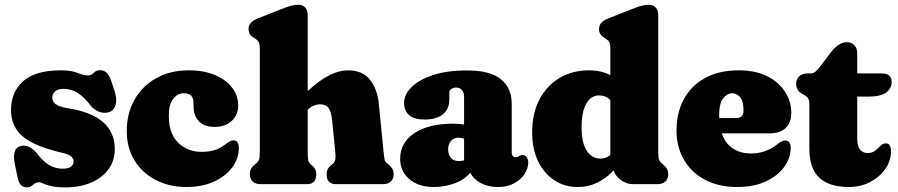

<svg xmlns="http://www.w3.org/2000/svg" viewBox="-20 -775 3780 808"><path d="M243 -65Q268 -65 279 -74Q290 -83 290 -95.5Q290 -106.5 280.2 -116Q270.5 -125.5 245.5 -131Q162.5 -150 114.8 -175.2Q67 -200.5 46.8 -234Q26.5 -267.5 26.5 -312.5Q26.5 -388.5 78 -433.8Q129.5 -479 236.5 -479Q280 -479 306.2 -468.2Q332.5 -457.5 349 -457.5Q364.5 -457.5 374.5 -468.5Q384.5 -479.5 401.5 -479.5Q416 -479.5 427.8 -469.8Q439.5 -460 448 -435L462 -392.5Q473 -358.5 467 -335Q461 -311.5 441.5 -304Q421 -296.5 399 -304Q377 -311.5 360.5 -332Q335 -365 308.5 -383Q282 -401 247.5 -401Q223.5 -401 211.8 -390.2Q200 -379.5 200 -364Q200 -347.5 213.8 -336.8Q227.5 -326 268 -319Q463 -288 463 -147.5Q463 -98.5 436.2 -62.2Q409.5 -26 362.5 -6.2Q315.5 13.5 254.5 13.5Q217.5 13.5 195.8 8.2Q174 3 162.5 -2.5Q151 -8 145 -8Q130.5 -8 119.2 2.8Q108 13.5 92 13.5Q78.5 13.5 68.8 4.2Q59 -5 54 -28.5L42.5 -83.5Q36.5 -113 41.2 -134Q46 -155 67.5 -160.5Q104 -170 139 -125Q185 -65 243 -65Z M982.5 -331.5Q982.5 -291.5 955.2 -266.2Q928 -241 883 -241Q838.5 -241 816.5 -265.2Q794.5 -289.5 794.5 -327V-342Q794.5 -382.5 753.5 -382.5Q728 -382.5 709.2 -359.5Q690.5 -336.5 690.5 -288Q690.5 -212 730.2 -174Q770 -136 827.5 -136Q859 -136 881.8 -142.8Q904.5 -149.5 926.5 -166Q941 -177 948.5 -180.8Q956 -184.5 963 -184.5Q985 -183.5 985 -152Q985 -108.5 957.5 -71Q930 -33.5 880.5 -10.8Q831 12 764.5 12Q693.5 12 636.5 -17Q579.5 -46 546.5 -99Q513.5 -152 513.5 -224Q513.5 -296.5 545.2 -354Q577 -411.5 635.8 -445.2Q694.5 -479 774.5 -479Q838.5 -479 885.2 -459Q932 -439 957.2 -405.5Q982.5 -372 982.5 -331.5Z M1275 -711.5V-392Q1327 -439.5 1367.5 -459.2Q1408 -479 1444.5 -479Q1505 -479 1536.5 -440.2Q1568 -401.5 1574.5 -336L1594 -138Q1596.5 -113 1598.5 -103.8Q1600.5 -94.5 1607 -89.5L1613 -84.5Q1624 -75.5 1630.2 -66Q1636.5 -56.5 1636.5 -42Q1636.5 -22 1624.5 -11Q1612.5 0 1592 0H1394Q1354.5 0 1354.5 -42Q1354.5 -65 1372 -78.5L1379 -84.5Q1386 -89.5 1389.8 -99.5Q1393.5 -109.5 1391 -135.5L1377 -274.5Q1373.5 -305 1362.5 -320.5Q1351.5 -336 1328 -336Q1314.5 -336 1301.2 -330.8Q1288 -325.5 1275 -313.5V-138Q1275 -110.5 1277.2 -100Q1279.5 -89.5 1286.5 -84.5L1293.5 -78.5Q1311 -64.5 1311 -42Q1311 0 1271.5 0H1076Q1055.5 0 1043.5 -11Q1031.5 -22 1031.5 -42Q1031.5 -56.5 1037.5 -66.2Q1043.5 -76 1054.5 -84.5L1061 -89.5Q1067 -94.5 1070.2 -103.8Q1073.5 -113 1073.5 -138V-569Q1073.5 -590 1068.8 -598Q1064 -606 1055.5 -611.5L1049.5 -615Q1038 -622 1032 -630.5Q1026 -639 1026 -652.5Q1026 -667.5 1035 -678.2Q1044 -689 1065 -697.5L1163.5 -736.5Q1189 -746.5 1204.5 -750.8Q1220 -755 1236 -755Q1254.5 -755 1264.8 -742.8Q1275 -730.5 1275 -711.5Z M1664 -106Q1664 -175 1724 -214.8Q1784 -254.5 1886 -254.5Q1912.5 -254.5 1933 -251V-367Q1933 -385 1924.2 -395.8Q1915.5 -406.5 1899.5 -406.5Q1888 -406.5 1879.5 -400.8Q1871 -395 1871 -385V-357.5Q1871 -316 1844 -294Q1817 -272 1767.5 -272Q1722.5 -272 1701.5 -290.8Q1680.5 -309.5 1680.5 -342.5Q1680.5 -375.5 1710 -406.5Q1739.5 -437.5 1798.8 -458Q1858 -478.5 1947.5 -478.5Q2043.5 -478.5 2088.5 -441.2Q2133.5 -404 2133.5 -339V-132.5Q2133.5 -125.5 2137.2 -119.5Q2141 -113.5 2150.5 -113.5Q2156 -113.5 2159.2 -115Q2162.5 -116.5 2165.5 -118.5Q2168 -120 2171 -121.2Q2174 -122.5 2178 -122.5Q2190 -122.5 2196.5 -113.2Q2203 -104 2203 -91Q2203 -66.5 2187.5 -42.8Q2172 -19 2143.5 -3.5Q2115 12 2076 12Q2034.5 12 2003.2 -4.5Q1972 -21 1959 -48.5Q1936 -19.5 1894.5 -3.8Q1853 12 1806.5 12Q1740.5 12 1702.2 -21.5Q1664 -55 1664 -106ZM1866 -146.5Q1866 -123.5 1878.2 -110.2Q1890.5 -97 1912 -97Q1923 -97 1933 -100.5V-191Q1922.5 -195.5 1909 -195.5Q1889.5 -195.5 1877.8 -182Q1866 -168.5 1866 -146.5Z M2219.5 -217.5Q2219.5 -298 2250.2 -356.5Q2281 -415 2335 -447Q2389 -479 2458.5 -479Q2509.5 -479 2548.5 -459V-569Q2548.5 -590 2543.8 -598Q2539 -606 2530 -611.5L2524.5 -615Q2513 -622 2507 -630.5Q2501 -639 2501 -652.5Q2501 -667.5 2509.8 -678.2Q2518.5 -689 2540 -697.5L2638.5 -736.5Q2664 -746.5 2679.5 -750.8Q2695 -755 2710.5 -755Q2729.5 -755 2739.8 -742.8Q2750 -730.5 2750 -711.5V-138Q2750 -113 2753.2 -103.8Q2756.5 -94.5 2762.5 -89.5L2768.5 -84.5Q2779.5 -76 2785.8 -66.2Q2792 -56.5 2792 -42Q2792 -22 2780 -11Q2768 0 2747.5 0H2644Q2616.5 0 2593.5 -16.8Q2570.5 -33.5 2562 -57.5Q2530.5 -24.5 2493.2 -6.2Q2456 12 2411 12Q2355.5 12 2312.2 -16.8Q2269 -45.5 2244.2 -97Q2219.5 -148.5 2219.5 -217.5ZM2427.5 -240.5Q2427.5 -171.5 2450 -139.5Q2472.5 -107.5 2506.5 -107.5Q2530 -107.5 2548.5 -122.5V-354Q2537.5 -365 2525.5 -369.2Q2513.5 -373.5 2500.5 -373.5Q2468 -373.5 2447.8 -339.5Q2427.5 -305.5 2427.5 -240.5Z M3310 -300.5Q3310 -259 3286.5 -236.5Q3263 -214 3221 -214H3017.5Q3032 -171 3064.2 -150Q3096.5 -129 3141.5 -129Q3169.5 -129 3197.5 -138.2Q3225.5 -147.5 3248.5 -166Q3272.5 -185 3285 -184Q3294 -183.5 3300.8 -176.8Q3307.5 -170 3307.5 -153Q3307.5 -110 3280 -72.2Q3252.5 -34.5 3202 -11.2Q3151.5 12 3082.5 12Q3005 12 2947.8 -18Q2890.5 -48 2858.8 -101.8Q2827 -155.5 2827 -226.5Q2827 -299 2857 -356Q2887 -413 2945.8 -446Q3004.5 -479 3090 -479Q3159 -479 3208 -454.5Q3257 -430 3283.5 -389.2Q3310 -348.5 3310 -300.5ZM3006.5 -289Q3006.5 -283.5 3007 -278H3077.5Q3109 -278 3109 -310.5Q3109 -349 3094.5 -365.8Q3080 -382.5 3062 -382.5Q3039.5 -382.5 3023 -361.2Q3006.5 -340 3006.5 -289Z M3363 -376 3355 -380.5Q3330.5 -394 3330.5 -423Q3330.5 -442 3343.5 -454Q3356.5 -466 3377.5 -466H3393Q3402 -466 3411.2 -473.2Q3420.5 -480.5 3434.5 -499L3476 -554Q3490.5 -573.5 3508 -585.5Q3525.5 -597.5 3542.5 -597.5Q3563 -597.5 3575.2 -585.2Q3587.5 -573 3587.5 -549V-466H3690Q3732.5 -466 3732.5 -430Q3732.5 -404 3710 -386.2Q3687.5 -368.5 3635.5 -368.5H3587.5V-192.5Q3587.5 -131 3632 -131Q3650.5 -131 3663.2 -141.5Q3676 -152 3686.5 -162.2Q3697 -172.5 3709 -171.5Q3729.5 -171 3729.5 -138Q3729.5 -98.5 3705.8 -64.2Q3682 -30 3641.8 -9Q3601.5 12 3552 12Q3470 12 3428 -27Q3386 -66 3386 -149.5V-333.5Q3386 -353 3380.8 -361.2Q3375.5 -369.5 3363 -376Z"/></svg>

Font: Fraunces 72pt SuperSoft Black
Style: Regular
Weight: 900
Version: Version 1.000;[0bf87f6ff]